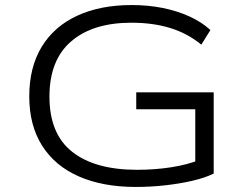

<svg xmlns="http://www.w3.org/2000/svg" viewBox="-20 -733 990 761"><path d="M518 8Q388 8 293 -33.5Q198 -75 147 -155.5Q96 -236 96 -351Q96 -466 145 -547Q194 -628 285.5 -670.5Q377 -713 502 -713Q567 -713 624.5 -701.5Q682 -690 730.5 -668Q779 -646 814 -614L778 -556Q723 -601 654.5 -622Q586 -643 501 -643Q348 -643 262 -569Q176 -495 176 -350Q176 -202 266.5 -131Q357 -60 523 -60Q594 -60 658.5 -70Q723 -80 776 -101L754 -69V-300H520V-367H827V-45Q792 -28 742.5 -16.5Q693 -5 635 1.5Q577 8 518 8Z"/></svg>

Font: Nunito Sans 7pt Expanded Light
Style: Regular
Weight: 300
Width: 7
Designer: Vernon Adams
Foundry: Vernon Adams
Version: Version 3.101;gftools[0.9.27]